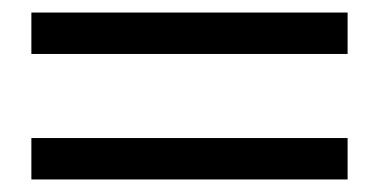

<svg xmlns="http://www.w3.org/2000/svg" viewBox="-20 -406 604 306"><path d="M534 -320H30V-386H534ZM534 -120H30V-186H534Z"/></svg>

Font: Klingon pIqaD HaSta
Style: Regular
Weight: 400
Width: 0
Designer: Mike Neff (qa'vaj)
Foundry: Mike Neff and Michael Everson
Version: Version 2.003